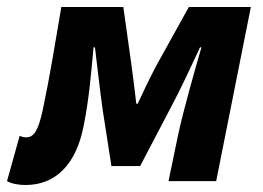

<svg xmlns="http://www.w3.org/2000/svg" viewBox="-49 -517 751 548"><path d="M24 11C111 11 169 -49 190 -159C205 -235 210 -296 218 -382H222C229 -324 236 -261 244 -204L269 -43H351L440 -213C467 -263 497 -329 522 -382H526C507 -318 472 -192 460 -135L432 0H568L667 -497H490L399 -333C378 -294 361 -257 344 -221H340C336 -257 331 -294 326 -333L303 -497H126C109 -397 94 -302 73 -203C60 -143 47 -125 26 -125C18 -125 14 -127 7 -129L-29 0C-15 8 6 11 24 11Z"/></svg>

Font: Source Sans Pro
Style: Bold Italic
Weight: 700
Italic angle: -11°
Designer: Paul D. Hunt
Foundry: Adobe Systems Incorporated
Version: Version 3.006;hotconv 1.0.111;makeotfexe 2.5.65597